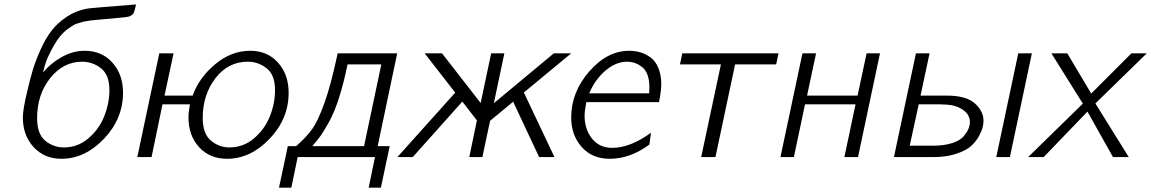

<svg xmlns="http://www.w3.org/2000/svg" viewBox="-20 -715 5240 874"><path d="M84 -180.2Q84 -216.3 104 -299.8Q117.2 -356 129.6 -397.5Q142.1 -439 165 -490Q188 -541 215.1 -575.9Q242.2 -610.8 284.2 -638.9Q326.2 -667 377 -675.8Q392.1 -678.7 599.1 -694.8Q598.1 -691.9 596.2 -681.4Q594.2 -670.9 593 -668.5Q591.8 -666 589.4 -658.9Q586.9 -651.9 584 -649.4Q581.1 -647 575.4 -643.6Q569.8 -640.1 562.5 -638.7Q555.2 -637.2 544.9 -636.2Q526.9 -634.3 498 -631.6Q469.2 -628.9 457.5 -627.9Q445.8 -627 424.8 -625Q403.8 -623 395.5 -622.1Q387.2 -621.1 372.6 -618.7Q357.9 -616.2 351.6 -614Q345.2 -611.8 334.7 -608.9Q324.2 -606 317.6 -602.1Q311 -598.1 303.5 -593.5Q295.9 -588.9 288.1 -583Q252.9 -557.1 225.6 -508.5Q198.2 -460 188.7 -430.9Q179.2 -401.9 175.8 -384.8Q210 -426.8 261 -455.3Q312 -483.9 365.2 -483.9Q443.4 -483.9 491.7 -429.9Q540 -376 540 -293.9Q540 -173.8 453.1 -83Q366.2 7.8 259.8 7.8Q181.6 7.8 132.8 -45.7Q84 -99.1 84 -180.2ZM148.9 -176.8Q148.9 -105 186 -74.5Q223.1 -43.9 271 -43.9Q334 -43.9 382.6 -85.4Q431.2 -127 454.6 -186Q478 -245.1 478 -305.2Q478 -374 439.9 -404.1Q401.9 -434.1 354 -434.1Q268.1 -434.1 208.5 -359.4Q148.9 -284.7 148.9 -176.8Z M605 0 705.1 -472.2H770L729 -279.8H856.9Q885.7 -360.8 959.2 -422.4Q1032.7 -483.9 1119.1 -483.9Q1197.3 -483.9 1245.6 -429.9Q1293.9 -376 1293.9 -293Q1293.9 -173.8 1207 -83Q1120.1 7.8 1013.7 7.8Q934.6 7.8 886.2 -45.2Q837.9 -98.1 837.9 -181.2Q837.9 -205.1 844.7 -240.2H719.7L669.9 0ZM902.8 -178.2Q902.8 -106.4 939.9 -75.2Q977.1 -43.9 1024.9 -43.9Q1087.9 -43.9 1136.5 -85.4Q1185.1 -127 1208.5 -185.5Q1231.9 -244.1 1231.9 -305.2Q1231.9 -374 1193.8 -404.1Q1155.8 -434.1 1107.9 -434.1Q1018.1 -434.1 960.4 -358.6Q902.8 -283.2 902.8 -178.2Z M1250 139.2 1279.8 0 1290 -49.8H1328.1Q1376 -91.8 1402.1 -128.9Q1428.2 -166 1457.5 -248Q1486.8 -330.1 1517.1 -472.2H1788.1L1699.2 -49.8H1753.9L1713.9 139.2H1658.2L1687 0H1335L1306.2 139.2ZM1401.9 -49.8H1637.2L1715.8 -421.9H1563L1562 -420.9Q1543.9 -334 1522.9 -268.6Q1502 -203.1 1476.6 -158Q1451.2 -112.8 1439 -96.2Q1426.8 -79.6 1401.9 -49.8Z M1789.1 0 2051.8 -293V-293.9L1913.1 -472.2H1992.2L2168 -246.1L2215.8 -472.2H2275.9L2228 -245.1L2501 -472.2H2580.1L2364.7 -293.9L2503.9 0H2434.1L2315.9 -252L2210.9 -165L2175.8 0H2116.2L2150.9 -167L2085 -252H2084L1858.9 0Z M2580.1 -180.2Q2580.1 -295.4 2662.1 -389.6Q2744.1 -483.9 2844.2 -483.9Q2870.1 -483.9 2894 -477.1Q2918 -470.2 2940.7 -454.1Q2963.4 -438 2976.8 -406Q2990.2 -374 2990.2 -331.1Q2990.2 -304.2 2980 -250H2648.9Q2641.1 -210 2641.1 -188Q2641.1 -127 2674.6 -84.5Q2708 -42 2767.1 -42Q2849.1 -42 2943.4 -110.8L2936 -57.1Q2849.1 7.8 2755.4 7.8Q2675.3 7.8 2627.7 -46.1Q2580.1 -100.1 2580.1 -180.2ZM2662.1 -290H2935.1Q2936 -298.8 2936 -317.9Q2936 -380.9 2905.5 -407.5Q2875 -434.1 2834 -434.1Q2783.2 -434.1 2735.6 -393.1Q2688 -352.1 2662.1 -290Z M3075.2 -421.9 3085.9 -472.2H3523.9L3513.2 -421.9H3326.2L3236.8 0H3171.9L3261.7 -421.9Z M3532.7 0 3632.8 -472.2H3694.8L3653.8 -279.8H3883.8L3924.8 -472.2H3985.8L3885.7 0H3823.7L3874.5 -240.2H3644.5L3593.8 0Z M4049.3 0 4149.4 -472.2H4211.4L4170.4 -279.8H4290Q4377.9 -279.8 4417.5 -244.4Q4457 -209 4457 -166Q4457 -153.8 4453.6 -137.5Q4450.2 -121.1 4436.3 -95.5Q4422.4 -69.8 4399.9 -49.8Q4377.4 -29.8 4332.8 -14.9Q4288.1 0 4230.5 0ZM4121.1 -51.8H4227.1Q4278.8 -51.8 4315.4 -64Q4352.1 -76.2 4367.7 -95.7Q4383.3 -115.2 4389.2 -130.1Q4395 -145 4395 -159.2Q4395 -192.4 4364.7 -214.1Q4334.5 -235.8 4289.1 -238.8L4252.4 -240.2H4162.1ZM4515.1 0 4615.2 -472.2H4677.2L4577.1 0Z M4660.2 0 4909.2 -243.2 4766.1 -472.2H4838.4L4947.3 -289.1L5130.4 -472.2H5200.2L4966.3 -244.1L5118.2 0H5046.4L4930.2 -207L4731 0Z"/></svg>

Font: CMU Bright
Style: Oblique
Weight: 500
Italic angle: -12°
Version: Version 0.7.0